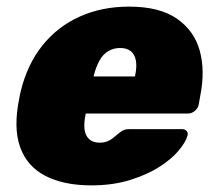

<svg xmlns="http://www.w3.org/2000/svg" viewBox="-20 -550 647 580"><path d="M256 10Q173 10 117.5 -18.5Q62 -47 41 -105Q20 -163 38 -252Q39 -256 40 -262.5Q41 -269 42 -272Q62 -355 108 -412.5Q154 -470 221 -500Q288 -530 370 -530Q462 -530 514.5 -493.5Q567 -457 583.5 -396.5Q600 -336 585 -261L580 -233Q578 -223 568.5 -215Q559 -207 548 -207H239Q239 -207 238.5 -205Q238 -203 238 -201Q233 -177 235.5 -158.5Q238 -140 249.5 -129.5Q261 -119 281 -119Q294 -119 304 -123Q314 -127 322 -133.5Q330 -140 337 -146Q348 -155 354.5 -157.5Q361 -160 372 -160H529Q539 -160 544 -154Q549 -148 546 -139Q541 -121 520 -95.5Q499 -70 461.5 -46Q424 -22 372 -6Q320 10 256 10ZM263 -319H388V-321Q394 -348 390.5 -367Q387 -386 375 -395.5Q363 -405 343 -405Q323 -405 307 -395.5Q291 -386 280.5 -367Q270 -348 263 -321Z"/></svg>

Font: Rubik Light ExtraBold
Style: Italic
Weight: 800
Italic angle: -12°
Version: Version 2.104